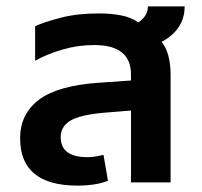

<svg xmlns="http://www.w3.org/2000/svg" viewBox="-20 -571 631 601"><path d="M318 -5 304 -86Q294 -84 281 -81.5Q268 -79 254 -79Q170 -79 170 -142Q170 -174 199 -192.5Q228 -211 304 -218L390 -225V0H514V-336Q514 -405 486 -440Q558 -479 558 -551H443Q443 -521 413 -501Q390 -517 358.5 -523Q327 -529 289 -529Q222 -529 170 -515.5Q118 -502 90 -489V-381Q128 -402 176 -416Q224 -430 275 -430Q390 -430 390 -338V-319L289 -312Q160 -303 101.5 -258.5Q43 -214 43 -138Q43 10 223 10Q279 10 318 -5Z"/></svg>

Font: Noto Sans Thai UI Semi
Style: Regular
Weight: 600
Designer: Monotype Design Team
Foundry: Monotype Imaging Inc.
Version: Version 1.901